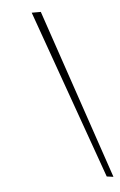

<svg xmlns="http://www.w3.org/2000/svg" viewBox="-45 -500 379 605"><g transform="rotate(-5 145.0 -198.0)"><path d="M78.1 -466.8 268.6 67.9 289.6 70.8 106.9 -466.8Z"/></g></svg>

Font: ML-NILA06_NewLipi
Style: Regular
Weight: 400
Designer: CLT@C-DIT
Version: Version ML-NILA06_NewLipi 2.